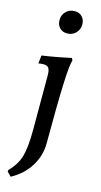

<svg xmlns="http://www.w3.org/2000/svg" viewBox="-144 -760 550 1044"><g transform="rotate(15 130.5 -238.0)"><path d="M71 -650Q71 -679 90.5 -698.5Q110 -718 139 -718Q165 -718 181 -701.5Q197 -685 197 -658Q197 -629 177.5 -609.5Q158 -590 129 -590Q103 -590 87 -606.5Q71 -623 71 -650ZM12 219 14 209Q57 166 72 114.5Q87 63 87 -37V-340Q87 -371 79 -383Q71 -395 49 -395Q40 -395 32 -394Q24 -393 21 -392L26 -438Q69 -444 121.5 -454Q174 -464 190 -468L196 -454Q177 -418 177 14Q177 85 140 145Q103 205 35 242Z"/></g></svg>

Font: Alegreya Medium
Style: Regular
Weight: 500
Designer: Juan Pablo del Peral
Foundry: Huerta Tipografica
Version: Version 2.007; ttfautohint (v1.6)